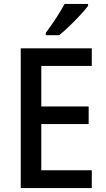

<svg xmlns="http://www.w3.org/2000/svg" viewBox="-20 -961 543 981"><path d="M449 0H86V-714H449V-624H191V-417H433V-327H191V-91H449ZM430 -931Q416 -912 389.5 -883.5Q363 -855 334 -827Q305 -799 282 -781H214V-793Q238 -825 265 -866Q292 -907 310 -941H430Z"/></svg>

Font: Noto Sans Thai SemCond Med
Style: Regular
Weight: 500
Width: 4
Designer: Monotype Design Team
Foundry: Monotype Imaging Inc.
Version: Version 2.002; ttfautohint (v1.8.4.7-5d5b)